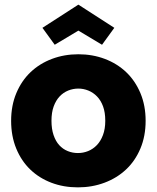

<svg xmlns="http://www.w3.org/2000/svg" viewBox="-20 -800 677 828"><path d="M608 -279Q608 -213 585.5 -159.5Q563 -106 523.5 -69Q484 -32 430.5 -12Q377 8 316 8Q254 8 201.5 -12Q149 -32 110.5 -69Q72 -106 50 -159.5Q28 -213 28 -279Q28 -345 50.5 -398.5Q73 -452 112 -489Q151 -526 204 -546Q257 -566 318 -566Q379 -566 432 -546Q485 -526 524 -489Q563 -452 585.5 -398.5Q608 -345 608 -279ZM202 -279Q202 -244 211 -217.5Q220 -191 235.5 -174Q251 -157 272 -148.5Q293 -140 316 -140Q339 -140 360 -148.5Q381 -157 397.5 -174Q414 -191 424 -217.5Q434 -244 434 -279Q434 -315 424.5 -341Q415 -367 398.5 -384Q382 -401 361 -409.5Q340 -418 318 -418Q295 -418 274 -409.5Q253 -401 237 -384Q221 -367 211.5 -341Q202 -315 202 -279ZM473 -680 420 -607 318 -668 216 -607 163 -680 318 -780Z"/></svg>

Font: SVN-Poppins
Style: Bold
Weight: 700
Designer: Ninad Kale (Devanagari), Jonny Pinhorn (Latin)
Foundry: Indian Type Foundry
Version: Version 3.200;PS 1.000;hotconv 16.6.54;makeotf.lib2.5.65590